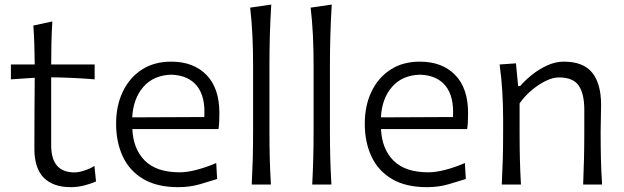

<svg xmlns="http://www.w3.org/2000/svg" viewBox="-20 -794 2686 826"><path d="M285.2 11.2Q208.5 11.2 168.2 -29.5Q127.9 -70.3 127.9 -154.3Q127.9 -240.2 128.4 -319.6Q128.9 -398.9 129.4 -459.5L26.9 -452.6V-516.6H129.4Q128.9 -561.5 127.7 -601.3Q126.5 -641.1 123.5 -684.1L205.1 -701.7Q202.1 -649.9 201.2 -608.6Q200.2 -567.4 200.2 -516.6H387.2V-452.6Q340.8 -456.5 293.5 -458.7Q246.1 -460.9 200.2 -461.4V-168.5Q200.2 -52.2 300.8 -52.2Q317.4 -52.2 342.3 -60.1Q367.2 -67.9 386.2 -80.1L393.1 -13.7Q377.9 -5.9 346.9 2.7Q315.9 11.2 285.2 11.2Z M747.1 11.2Q655.8 11.2 596.4 -23.9Q537.1 -59.1 508.3 -120.8Q479.5 -182.6 479.5 -261.7Q479.5 -339.4 508.3 -399.7Q537.1 -460 590.1 -494.4Q643.1 -528.8 716.3 -528.8Q812.5 -528.8 868.2 -471.7Q923.8 -414.6 923.8 -308.1Q923.8 -288.1 923.1 -271.2Q922.4 -254.4 919.9 -238.8H549.3Q553.2 -152.8 603.3 -102.8Q653.3 -52.7 753.4 -52.7Q785.2 -52.7 827.1 -63.7Q869.1 -74.7 910.2 -92.8L914.1 -23.9Q883.8 -14.2 840.3 -1.5Q796.9 11.2 747.1 11.2ZM858.9 -290.5Q864.3 -377.9 827.4 -424.1Q790.5 -470.2 717.3 -472.7Q641.1 -470.7 597.2 -420.7Q553.2 -370.6 548.8 -289.1Z M1063 0Q1065.9 -57.6 1067.4 -111.1Q1068.8 -164.6 1068.8 -228.5V-515.1Q1068.8 -581.1 1065.9 -642.1Q1063 -703.1 1056.2 -761.2L1147 -774.4Q1143.1 -710.9 1141.1 -647.2Q1139.2 -583.5 1139.2 -515.1V-228.5Q1139.2 -164.6 1140.6 -111.1Q1142.1 -57.6 1145.5 0Z M1323.2 0Q1326.2 -57.6 1327.6 -111.1Q1329.1 -164.6 1329.1 -228.5V-515.1Q1329.1 -581.1 1326.2 -642.1Q1323.2 -703.1 1316.4 -761.2L1407.2 -774.4Q1403.3 -710.9 1401.4 -647.2Q1399.4 -583.5 1399.4 -515.1V-228.5Q1399.4 -164.6 1400.9 -111.1Q1402.3 -57.6 1405.8 0Z M1816.9 11.2Q1725.6 11.2 1666.3 -23.9Q1606.9 -59.1 1578.1 -120.8Q1549.3 -182.6 1549.3 -261.7Q1549.3 -339.4 1578.1 -399.7Q1606.9 -460 1659.9 -494.4Q1712.9 -528.8 1786.1 -528.8Q1882.3 -528.8 1938 -471.7Q1993.7 -414.6 1993.7 -308.1Q1993.7 -288.1 1992.9 -271.2Q1992.2 -254.4 1989.7 -238.8H1619.1Q1623 -152.8 1673.1 -102.8Q1723.1 -52.7 1823.2 -52.7Q1855 -52.7 1897 -63.7Q1939 -74.7 1980 -92.8L1983.9 -23.9Q1953.6 -14.2 1910.2 -1.5Q1866.7 11.2 1816.9 11.2ZM1928.7 -290.5Q1934.1 -377.9 1897.2 -424.1Q1860.4 -470.2 1787.1 -472.7Q1710.9 -470.7 1667 -420.7Q1623 -370.6 1618.7 -289.1Z M2138.7 0Q2141.6 -57.6 2143.1 -111.1Q2144.5 -164.6 2144.5 -228.5V-280.8Q2144.5 -337.4 2141.1 -397.5Q2137.7 -457.5 2129.4 -516.6L2199.7 -521.5L2209 -423.8H2217.8Q2237.3 -446.8 2267.3 -471.2Q2297.4 -495.6 2333.3 -512.2Q2369.1 -528.8 2405.3 -528.8Q2489.7 -528.8 2527.8 -481.2Q2565.9 -433.6 2565.9 -343.3Q2565.9 -310.1 2564.9 -280.8Q2564 -251.5 2564 -228.5Q2564 -164.6 2565.2 -111.1Q2566.4 -57.6 2570.3 0H2488.8Q2491.2 -57.6 2492.4 -110.8Q2493.7 -164.1 2493.7 -226.1V-322.3Q2493.7 -390.6 2469.7 -425.8Q2445.8 -460.9 2383.8 -460.9Q2358.9 -460.9 2328.1 -446Q2297.4 -431.2 2267.3 -406Q2237.3 -380.9 2215.3 -349.1V-226.1Q2215.3 -164.1 2216.6 -110.8Q2217.8 -57.6 2221.2 0Z"/></svg>

Font: Pinar-DS1-FD Regular
Style: Regular
Weight: 400
Designer: Amin Abedi
Version: Version 3.000